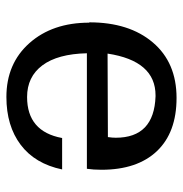

<svg xmlns="http://www.w3.org/2000/svg" viewBox="-6 -547 566 594"><g transform="rotate(-90 277.0 -250.0)"><path d="M408.2 -200.2 149.9 -199.2Q147.9 -185.5 147.9 -174.8Q147.9 -56.2 275.9 -51.8H278.8Q385.7 -51.8 408.2 -200.2ZM503.9 -256.8H504.9Q504.9 -133.3 442.6 -60.1Q380.4 13.2 271 13.2Q164.1 13.2 106.4 -47.6Q48.8 -108.4 48.8 -219.2Q48.8 -244.1 51.8 -264.2H409.2Q407.2 -354.5 371.8 -401.9Q336.4 -449.2 273.9 -449.2Q167 -449.2 147 -340.8H49.8Q67.4 -424.8 126 -469Q184.6 -513.2 273.9 -513.2Q377.4 -513.2 440.7 -441.9Q503.9 -370.6 503.9 -256.8Z"/></g></svg>

Font: Perun
Style: Regular
Weight: 400
Version: Version 1.0000